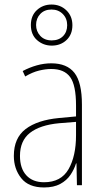

<svg xmlns="http://www.w3.org/2000/svg" viewBox="-20 -816 454 846"><path d="M206 -537Q275 -537 308 -495Q341 -453 341 -355V0H319L317 -96H315Q307 -70 290.5 -45.5Q274 -21 245.5 -5.5Q217 10 174 10Q106 10 73.5 -31Q41 -72 41 -129Q41 -208 93 -247.5Q145 -287 240 -296L315 -303V-351Q315 -441 289 -476.5Q263 -512 206 -512Q181 -512 152 -505Q123 -498 91 -479L80 -503Q110 -519 142 -528Q174 -537 206 -537ZM240 -273Q156 -265 112 -230.5Q68 -196 68 -129Q68 -74 96 -43.5Q124 -13 174 -13Q249 -13 282 -70.5Q315 -128 315 -220V-279ZM208 -615Q171 -615 143.5 -639Q116 -663 116 -706Q116 -747 142.5 -771.5Q169 -796 207 -796Q246 -796 272.5 -770.5Q299 -745 299 -705Q299 -664 273 -639.5Q247 -615 208 -615ZM208 -638Q239 -638 257.5 -656.5Q276 -675 276 -705Q276 -735 256.5 -754.5Q237 -774 207 -774Q176 -774 157.5 -754.5Q139 -735 139 -706Q139 -678 157.5 -658Q176 -638 208 -638Z"/></svg>

Font: Noto Sans Bengali Condensed Thin
Style: Regular
Weight: 100
Width: 3
Designer: Joana Ranito - Universal Thirst; Jelle Bosma - Monotype Design Team
Foundry: Universal Thirst ehf.
Version: Version 3.000; ttfautohint (v1.8.4.7-5d5b)